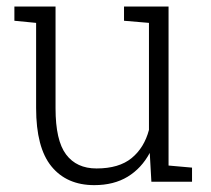

<svg xmlns="http://www.w3.org/2000/svg" viewBox="-20 -548 637 579"><path d="M264.2 10.3Q181.2 10.3 135 -46.4Q88.9 -103 88.9 -222.2V-479L23.4 -485.4V-528.3H147.5V-221.2Q147.5 -124.5 179.2 -82.3Q210.9 -40 271 -40Q338.9 -40 377 -71.3Q415 -102.5 429.2 -156.2V-479L354 -485.4V-528.3H488.3V-48.8L559.1 -42.5V0H436.5L431.6 -86.9Q406.7 -40.5 365 -15.1Q323.2 10.3 264.2 10.3Z"/></svg>

Font: Roboto Slab Light
Style: Regular
Weight: 300
Designer: Google
Version: Version 2.000; ttfautohint (v1.8.1.43-b0c9)